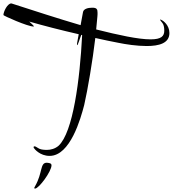

<svg xmlns="http://www.w3.org/2000/svg" viewBox="-30 -784 1010 1122"><path d="M260 127C381 127 442 -93 462 -170C483 -262 511 -428 527 -562C575 -551 620 -542 661 -534C704 -525 770 -515 827 -515C899 -515 960 -531 960 -591C960 -637 924 -663 914 -667C911 -669 909 -670 907 -670C906 -670 906 -670 906 -669C906 -666 910 -660 918 -651C926 -642 930 -626 930 -605C930 -573 913 -554 850 -554C778 -554 663 -579 532 -612L539 -686C540 -694 540 -702 540 -709C540 -730 536 -739 509 -739C484 -739 458 -732 455 -713L441 -637C308 -676 167 -722 40 -763C40 -763 40 -763 39 -763L37 -764C37 -764 37 -764 36 -764C13 -764 -10 -715 -10 -696C-10 -692 131 -629 166 -629C167 -629 168 -629 168 -630C168 -634 153 -646 141 -658C224 -634 329 -607 430 -584C425 -553 420 -534 420 -526C420 -522 420 -520 421 -520C423 -520 426 -527 431 -541C436 -555 440 -568 445 -580C447 -580 449 -580 450 -579C437 -320 397 -10 312 68C292 85 267 92 244 92C221 92 204 89 194 82C183 75 176 71 172 71C168 71 166 73 166 76C166 77 167 78 168 81C171 86 203 127 260 127ZM175 318C197 318 271 218 271 182C271 175 267 171 258 169C253 168 248 167 243 167C203 167 220 226 175 304C172 309 170 313 170 314C170 317 172 318 175 318Z"/></svg>

Font: Comforter
Style: Regular
Weight: 400
Designer: Robert E. Leuschke
Foundry: Robert E. Leuschke
Version: Version 1.013; ttfautohint (v1.8.3)